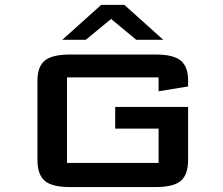

<svg xmlns="http://www.w3.org/2000/svg" viewBox="-20 -758 902 778"><path d="M532.2 -596.7 430.2 -681.2 327.6 -596.7H232.4L390.1 -738.3H483.9L641.6 -596.7ZM742.2 -324.7V-109.9Q742.2 -50.8 712.9 -25.4Q683.6 0 610.4 0H263.7Q190.4 0 161.1 -25.4Q131.8 -50.8 131.8 -109.9V-432.1Q131.8 -487.8 161.6 -512.5Q191.4 -537.1 263.7 -537.1H610.4Q682.6 -537.1 712.4 -512.5Q742.2 -487.8 742.2 -432.1V-407.7L622.6 -388.2V-444.3H251.5V-97.7H622.6V-236.8H446.8V-324.7Z"/></svg>

Font: Squarish Sans CT
Style: Regular
Weight: 400
Version: Version 0.9